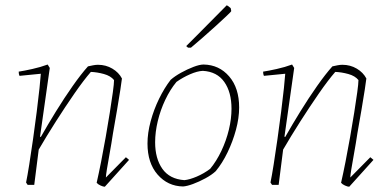

<svg xmlns="http://www.w3.org/2000/svg" viewBox="-20 -702 1468 729"><path d="M378 7Q372 7 362 2.5Q352 -2 347 -8Q355 -43 364 -88.5Q373 -134 381.5 -182.5Q390 -231 397 -275Q404 -319 408.5 -352Q413 -385 413 -398Q400 -414 374.5 -421Q349 -428 325 -429Q298 -398 263 -347.5Q228 -297 192 -240.5Q156 -184 127 -134L110 0H85L79 -9Q84 -33 91 -77Q98 -121 105.5 -174Q113 -227 119.5 -278Q126 -329 130 -367.5Q134 -406 135 -422L54 -414Q51 -420 51 -430Q71 -433 102.5 -440Q134 -447 161 -457L169 -444L132 -183L135 -182Q161 -228 192.5 -279Q224 -330 256 -375.5Q288 -421 314 -450Q323 -452 333 -454Q343 -456 352 -456Q382 -456 406.5 -441.5Q431 -427 443 -404Q442 -394 437 -361.5Q432 -329 424.5 -285Q417 -241 409 -196Q403 -156 396.5 -120.5Q390 -85 386 -60Q382 -35 382 -28L458 -105L470 -95Z M675 6Q617 5 578.5 -39Q540 -83 540 -157Q540 -197 552 -241.5Q564 -286 584 -327Q604 -368 628 -399Q644 -413 667.5 -426Q691 -439 714.5 -448Q738 -457 753 -457Q812 -456 850 -412Q888 -368 888 -294Q888 -254 876 -209.5Q864 -165 844 -123.5Q824 -82 799 -52Q784 -38 760 -25Q736 -12 713 -3.5Q690 5 675 6ZM680 -18Q700 -20 727 -31.5Q754 -43 778 -61Q802 -90 820.5 -129Q839 -168 849 -209.5Q859 -251 859 -289Q859 -352 831.5 -391Q804 -430 750 -433Q729 -432 701.5 -420Q674 -408 650 -391Q626 -362 607.5 -323Q589 -284 579 -242Q569 -200 569 -162Q569 -100 596.5 -61Q624 -22 680 -18ZM694 -521 687 -527 728 -568 836 -677 841 -682Q846 -680 856 -671L858 -660Q858 -658 841.5 -642.5Q825 -627 800.5 -604.5Q776 -582 750 -559.5Q724 -537 705 -521Z M1306 7Q1300 7 1290 2.5Q1280 -2 1275 -8Q1283 -43 1292 -88.5Q1301 -134 1309.5 -182.5Q1318 -231 1325 -275Q1332 -319 1336.5 -352Q1341 -385 1341 -398Q1328 -414 1302.5 -421Q1277 -428 1253 -429Q1226 -398 1191 -347.5Q1156 -297 1120 -240.5Q1084 -184 1055 -134L1038 0H1013L1007 -9Q1012 -33 1019 -77Q1026 -121 1033.5 -174Q1041 -227 1047.5 -278Q1054 -329 1058 -367.5Q1062 -406 1063 -422L982 -414Q979 -420 979 -430Q999 -433 1030.5 -440Q1062 -447 1089 -457L1097 -444L1060 -183L1063 -182Q1089 -228 1120.5 -279Q1152 -330 1184 -375.5Q1216 -421 1242 -450Q1251 -452 1261 -454Q1271 -456 1280 -456Q1310 -456 1334.5 -441.5Q1359 -427 1371 -404Q1370 -394 1365 -361.5Q1360 -329 1352.5 -285Q1345 -241 1337 -196Q1331 -156 1324.5 -120.5Q1318 -85 1314 -60Q1310 -35 1310 -28L1386 -105L1398 -95Z"/></svg>

Font: Labrada ExtraLight
Style: Italic
Weight: 200
Italic angle: -7°
Designer: Mercedes Jáuregui
Foundry: Omnibus-Type Team
Version: Version 1.000; ttfautohint (v1.8.4.7-5d5b)